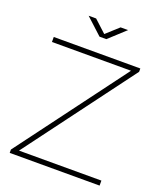

<svg xmlns="http://www.w3.org/2000/svg" viewBox="-158 -982 918 1084"><g transform="rotate(20 301.0 -440.0)"><path d="M31 -20 516 -670H41V-700H561V-680L76 -30H571V0H31ZM377 -880H422L324 -790H283L185 -880H230L303 -813Z"/></g></svg>

Font: Metropolitano Thin
Style: Regular
Weight: 250
Designer: Fonts by Alex Slobzheninov & Chris M. Simpson / Changes by Cristiano Sobral
Foundry: Fonts by Alex Slobzheninov & Chris M. Simpson / Changes by Cristiano Sobral
Version: Version 1.00;August 30, 2020;FontCreator 13.0.0.2681 64-bit